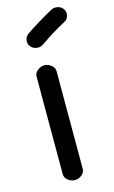

<svg xmlns="http://www.w3.org/2000/svg" viewBox="-125 -847 539 908"><g transform="rotate(-15 145.0 -393.0)"><path d="M75 -29V-507Q75 -524 90.5 -536.5Q106 -549 124 -549Q142 -549 157.5 -536.5Q173 -524 173 -507V-29Q173 -12 158 0.5Q143 13 124 13Q105 13 90 0.5Q75 -12 75 -29ZM143 -645Q128 -635 110 -638Q92 -641 81 -655Q71 -669 74 -686Q77 -703 91 -713Q148 -752 224 -794Q239 -802 257 -798Q275 -794 284 -779Q293 -765 288.5 -747.5Q284 -730 268 -722Q209 -691 143 -645Z"/></g></svg>

Font: Hoogli
Style: Bold
Weight: 700
Designer: Anand Singh Naorem
Foundry: Brand New Type
Version: Version 1.00 b007